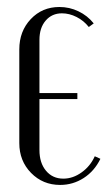

<svg xmlns="http://www.w3.org/2000/svg" viewBox="-20 -522 307 549"><path d="M35.2 -380.9Q35.2 -432.6 67.9 -467.3Q100.6 -502 149.9 -502Q178.7 -502 204.3 -489.7Q230 -477.5 248 -455.1L233.9 -444.8Q219.7 -462.9 199 -473.4Q178.2 -483.9 157.2 -483.9Q128.4 -483.9 110.6 -463.1Q92.8 -442.4 92.8 -408.2V-255.9H201.2V-238.8H92.8V-92.8Q92.8 -56.2 111.6 -33.7Q130.4 -11.2 161.1 -11.2Q188.5 -11.2 213.4 -29.1Q238.3 -46.9 251 -75.2L267.1 -67.9Q250 -32.7 219.2 -12.9Q188.5 6.8 151.9 6.8Q102.5 6.8 68.8 -27.6Q35.2 -62 35.2 -112.8Z"/></svg>

Font: Moniqa Narrow Heading
Style: Regular
Weight: 400
Width: 4
Designer: Rajesh Rajput
Foundry: Rajesh Rajput
Version: Version 1.000